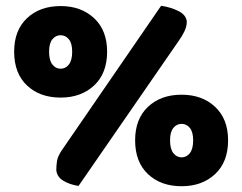

<svg xmlns="http://www.w3.org/2000/svg" viewBox="-20 -637 839 665"><path d="M538 -617Q572 -612 598.5 -598.5Q625 -585 627 -562Q627 -546 619 -529Q611 -512 598 -494L252 7Q220 2 198.5 -11.5Q177 -25 175 -48Q175 -64 177.5 -79.5Q180 -95 193 -115ZM351 -458Q351 -383 306 -341Q261 -299 190 -299Q118 -299 73.5 -341Q29 -383 29 -458Q29 -532 73.5 -574Q118 -616 190 -616Q261 -616 306 -574Q351 -532 351 -458ZM150 -458Q150 -428 161.5 -413.5Q173 -399 190 -399Q207 -399 218.5 -413.5Q230 -428 230 -458Q230 -487 218.5 -501Q207 -515 190 -515Q173 -515 161.5 -501Q150 -487 150 -458ZM770 -151Q770 -76 725 -34Q680 8 609 8Q537 8 492.5 -34Q448 -76 448 -151Q448 -225 492.5 -267Q537 -309 609 -309Q680 -309 725 -267Q770 -225 770 -151ZM569 -151Q569 -121 580.5 -106.5Q592 -92 609 -92Q626 -92 637.5 -106.5Q649 -121 649 -151Q649 -180 637.5 -194Q626 -208 609 -208Q592 -208 580.5 -194Q569 -180 569 -151Z"/></svg>

Font: BALOOCHETTANREGULAR
Style: Book
Weight: 400
Designer: Maithili Shingre and Ek Type
Foundry: Ek Type
Version: Version 1.100;PS 1.000;hotconv 1.0.88;makeotf.lib2.5.647800;